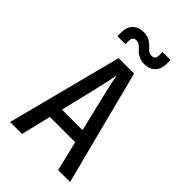

<svg xmlns="http://www.w3.org/2000/svg" viewBox="-275 -1049 1150 1150"><g transform="rotate(45 300.0 -473.5)"><path d="M46 0 235 -730H366L554 0H453L407 -190H193L147 0ZM213 -272H387L335 -490Q320 -550 311 -592Q302 -634 300 -649Q298 -634 289 -592Q280 -550 266 -491ZM370 -813Q340 -813 321 -823Q302 -833 289 -847Q276 -861 264 -871Q252 -881 235 -881Q205 -881 205 -847V-818H137V-849Q137 -895 162.5 -921Q188 -947 230 -947Q260 -947 279 -937Q298 -927 311 -913Q324 -899 336 -889Q348 -879 365 -879Q395 -879 395 -913V-942H463V-912Q463 -865 437.5 -839Q412 -813 370 -813Z"/></g></svg>

Font: JetBrains Mono NL Medium
Style: Regular
Weight: 500
Monospace: yes
Designer: Philipp Nurullin, Konstantin Bulenkov
Foundry: JetBrains
Version: Version 2.305; ttfautohint (v1.8.4.7-5d5b)